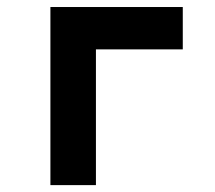

<svg xmlns="http://www.w3.org/2000/svg" viewBox="-20 -538 626 558"><path d="M126.5 0H258.8V-394.5H511.2V-517.6H126.5Z"/></svg>

Font: CaskaydiaCove Nerd Font
Style: Bold
Weight: 700
Designer: Aaron Bell
Foundry: Saja Typeworks
Version: Version 2111.1;Nerd Fonts 2.3.0